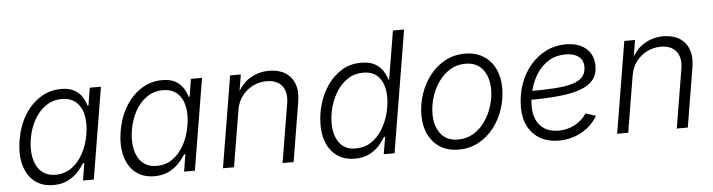

<svg xmlns="http://www.w3.org/2000/svg" viewBox="-46 -929 4238 1141"><g transform="rotate(-5 2073.0 -358.5)"><path d="M232.4 11.7Q165.5 11.7 120.8 -23.9Q76.2 -59.6 58.6 -123.5Q41 -187.5 55.2 -272Q69.3 -356.4 108.2 -419.7Q147 -482.9 203.6 -518.1Q260.3 -553.2 326.7 -553.2Q376.5 -553.2 406.5 -535.6Q436.5 -518.1 452.4 -492.2Q468.3 -466.3 475.1 -440.9H481L498 -545.9H564.5L474.1 0H409.7L426.3 -102.1H418.5Q402.8 -76.2 377.9 -49.8Q353 -23.4 317.1 -5.9Q281.2 11.7 232.4 11.7ZM252 -48.3Q304.7 -48.3 345.9 -77.4Q387.2 -106.4 415 -157Q442.9 -207.5 453.6 -272.5Q464.4 -337.4 453.4 -387.2Q442.4 -437 410.2 -465.1Q377.9 -493.2 325.7 -493.2Q271.5 -493.2 229.2 -463.6Q187 -434.1 159.7 -384.3Q132.3 -334.5 122.1 -272.5Q111.8 -210 122.8 -158.9Q133.8 -107.9 166 -78.1Q198.2 -48.3 252 -48.3Z M835.4 11.7Q768.6 11.7 723.9 -23.9Q679.2 -59.6 661.6 -123.5Q644 -187.5 658.2 -272Q672.4 -356.4 711.2 -419.7Q750 -482.9 806.6 -518.1Q863.3 -553.2 929.7 -553.2Q979.5 -553.2 1009.5 -535.6Q1039.6 -518.1 1055.4 -492.2Q1071.3 -466.3 1078.1 -440.9H1084L1101.1 -545.9H1167.5L1077.1 0H1012.7L1029.3 -102.1H1021.5Q1005.9 -76.2 981 -49.8Q956.1 -23.4 920.2 -5.9Q884.3 11.7 835.4 11.7ZM855 -48.3Q907.7 -48.3 949 -77.4Q990.2 -106.4 1018.1 -157Q1045.9 -207.5 1056.6 -272.5Q1067.4 -337.4 1056.4 -387.2Q1045.4 -437 1013.2 -465.1Q981 -493.2 928.7 -493.2Q874.5 -493.2 832.3 -463.6Q790 -434.1 762.7 -384.3Q735.4 -334.5 725.1 -272.5Q714.8 -210 725.8 -158.9Q736.8 -107.9 769 -78.1Q801.3 -48.3 855 -48.3Z M1366.7 -338.4 1310.5 0H1244.6L1335 -545.9H1398.9L1377.9 -418.5L1367.7 -420.4Q1401.4 -490.7 1453.6 -522Q1505.9 -553.2 1567.4 -553.2Q1624 -553.2 1662.8 -529.5Q1701.7 -505.9 1718.5 -460.9Q1735.4 -416 1724.1 -351.1L1666 0H1600.1L1658.2 -350.1Q1669.4 -417.5 1639.4 -455.1Q1609.4 -492.7 1547.9 -492.7Q1504.4 -492.7 1466.1 -473.9Q1427.7 -455.1 1401.1 -420.2Q1374.5 -385.3 1366.7 -338.4Z M2031.2 11.7Q1944.3 11.7 1894.5 -47.4Q1844.7 -106.4 1844.7 -205.6Q1844.7 -268.6 1863 -330.3Q1881.3 -392.1 1916.5 -442.4Q1951.7 -492.7 2002.2 -522.9Q2052.7 -553.2 2116.7 -553.2Q2167.5 -553.2 2198.7 -535.4Q2230 -517.6 2246.3 -491.2Q2262.7 -464.8 2269.5 -439.5H2274.4L2322.3 -727.5H2388.7L2268.1 0H2203.6L2221.2 -102.1H2213.9Q2198.7 -75.2 2174.6 -49.1Q2150.4 -22.9 2115 -5.6Q2079.6 11.7 2031.2 11.7ZM2041.5 -48.3Q2093.3 -48.3 2132.8 -74.2Q2172.4 -100.1 2199.2 -142.8Q2226.1 -185.5 2240 -236.3Q2253.9 -287.1 2253.9 -336.4Q2253.9 -407.2 2221.2 -450.2Q2188.5 -493.2 2123.5 -493.2Q2072.8 -493.2 2033.2 -467.8Q1993.7 -442.4 1966.6 -400.6Q1939.5 -358.9 1925.3 -308.8Q1911.1 -258.8 1911.1 -209Q1911.1 -138.7 1943.6 -93.5Q1976.1 -48.3 2041.5 -48.3Z M2650.4 11.7Q2587.9 11.7 2542.2 -16.1Q2496.6 -43.9 2471.7 -94.2Q2446.8 -144.5 2446.8 -211.4Q2446.8 -275.4 2467.3 -336.4Q2487.8 -397.5 2525.6 -446.3Q2563.5 -495.1 2616.7 -524.2Q2669.9 -553.2 2735.4 -553.2Q2798.3 -553.2 2844 -525.4Q2889.6 -497.6 2914.6 -447.3Q2939.5 -397 2939.5 -330.1Q2939.5 -265.1 2918.9 -204.1Q2898.4 -143.1 2860.1 -94.2Q2821.8 -45.4 2768.6 -16.8Q2715.3 11.7 2650.4 11.7ZM2651.9 -48.3Q2703.6 -48.3 2744.6 -73.2Q2785.6 -98.1 2814.2 -139.4Q2842.8 -180.7 2857.9 -230Q2873 -279.3 2873 -328.1Q2873 -375.5 2857.4 -412.8Q2841.8 -450.2 2811 -471.7Q2780.3 -493.2 2733.9 -493.2Q2683.1 -493.2 2642.3 -468.5Q2601.6 -443.8 2572.8 -402.8Q2543.9 -361.8 2528.6 -312.3Q2513.2 -262.7 2513.2 -212.4Q2513.2 -141.6 2547.9 -95Q2582.5 -48.3 2651.9 -48.3Z M3248 10.3Q3184.1 10.3 3137.7 -16.1Q3091.3 -42.5 3065.7 -90.8Q3040 -139.2 3040 -205.6Q3040 -279.3 3062.5 -343Q3085 -406.7 3125.5 -454.6Q3166 -502.4 3220 -529.3Q3273.9 -556.2 3336.9 -556.2Q3388.2 -556.2 3425.5 -538.8Q3462.9 -521.5 3482.9 -489.5Q3502.9 -457.5 3502.9 -413.1Q3502.9 -363.8 3477.3 -331.3Q3451.7 -298.8 3400.1 -280Q3348.6 -261.2 3270.3 -253.4Q3191.9 -245.6 3087.4 -245.6L3095.2 -297.4Q3185.1 -297.4 3249.8 -301.8Q3314.5 -306.2 3356 -318.6Q3397.5 -331.1 3417.2 -354Q3437 -377 3437 -413.6Q3437 -453.1 3408.7 -474.9Q3380.4 -496.6 3331.1 -496.6Q3274.4 -496.6 3231.9 -470.7Q3189.5 -444.8 3161.1 -402.3Q3132.8 -359.9 3118.4 -308.3Q3104 -256.8 3104 -205.6Q3104 -160.6 3120.1 -125.2Q3136.2 -89.8 3168.9 -69.3Q3201.7 -48.8 3251.5 -48.8Q3305.2 -48.8 3349.6 -73Q3394 -97.2 3419.4 -137.2L3479.5 -117.2Q3446.8 -59.1 3384.5 -24.4Q3322.3 10.3 3248 10.3Z M3718.3 -338.4 3662.1 0H3596.2L3686.5 -545.9H3750.5L3729.5 -418.5L3719.2 -420.4Q3752.9 -490.7 3805.2 -522Q3857.4 -553.2 3918.9 -553.2Q3975.6 -553.2 4014.4 -529.5Q4053.2 -505.9 4070.1 -460.9Q4086.9 -416 4075.7 -351.1L4017.6 0H3951.7L4009.8 -350.1Q4021 -417.5 3991 -455.1Q3960.9 -492.7 3899.4 -492.7Q3856 -492.7 3817.6 -473.9Q3779.3 -455.1 3752.7 -420.2Q3726.1 -385.3 3718.3 -338.4Z"/></g></svg>

Font: Inter Light
Style: Italic
Weight: 300
Italic angle: -9.3988°
Designer: Rasmus Andersson
Foundry: rsms
Version: Version 4.001;git-66647c0bb